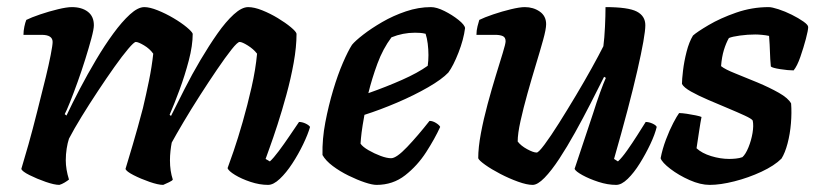

<svg xmlns="http://www.w3.org/2000/svg" viewBox="-20 -520 2293 540"><path d="M147 0Q133 0 108.5 -8.5Q84 -17 63 -27.5Q42 -38 40 -45Q48 -71 60 -113.5Q72 -156 84.5 -206Q97 -256 109 -304Q117 -337 122.5 -365Q128 -393 128 -402Q128 -422 97 -422H46Q46 -433 48.5 -445Q51 -457 54 -464Q68 -471 93 -479.5Q118 -488 143 -494Q168 -500 182 -500Q210 -500 227 -487Q244 -474 244 -449Q244 -438 237 -412Q230 -386 220 -354Q210 -322 198.5 -290Q187 -258 177 -233Q167 -208 162 -199L167 -195Q183 -229 204.5 -270Q226 -311 250 -351.5Q274 -392 298.5 -425.5Q323 -459 345.5 -479.5Q368 -500 386 -500Q401 -500 423.5 -491Q446 -482 468 -469Q490 -456 505 -443.5Q520 -431 522 -425Q522 -392 511 -350Q500 -308 485 -267.5Q470 -227 457 -197L461 -194Q478 -228 499 -269.5Q520 -311 544 -351.5Q568 -392 591.5 -425.5Q615 -459 637.5 -479.5Q660 -500 678 -500Q695 -500 717.5 -491Q740 -482 761.5 -469Q783 -456 798 -443.5Q813 -431 814 -425Q814 -388 806 -343.5Q798 -299 785.5 -253.5Q773 -208 760.5 -169.5Q748 -131 738.5 -105Q729 -79 727 -73L739 -66Q749 -75 764 -95Q779 -115 794.5 -138Q810 -161 821 -177Q830 -177 839.5 -172.5Q849 -168 852 -163Q846 -142 832.5 -114Q819 -86 802 -60Q785 -34 767 -17Q749 0 734 0Q710 0 684.5 -8.5Q659 -17 641 -28Q623 -39 620 -47Q625 -60 637 -95Q649 -130 662.5 -177Q676 -224 687.5 -274.5Q699 -325 703 -369Q693 -382 677 -392Q661 -402 654 -402Q648 -402 631 -380.5Q614 -359 590.5 -324.5Q567 -290 542 -251Q517 -212 496 -176.5Q475 -141 463 -119Q461 -109 459.5 -95.5Q458 -82 458 -69Q458 -39 466 -15Q465 -12 455.5 -7.5Q446 -3 439 0Q425 0 400.5 -8.5Q376 -17 355.5 -27.5Q335 -38 333 -45Q340 -68 353.5 -113.5Q367 -159 382 -216Q391 -254 399 -293Q407 -332 411 -369Q401 -383 385 -392.5Q369 -402 362 -402Q357 -402 340.5 -382.5Q324 -363 302 -332Q280 -301 255.5 -264Q231 -227 209.5 -192Q188 -157 174 -130Q170 -118 167.5 -102Q165 -86 165 -69Q165 -44 174 -15Q169 -11 161.5 -6.5Q154 -2 147 0Z M1039 0Q1027 0 1006 -7Q985 -14 960.5 -26Q936 -38 916 -53Q896 -68 887 -84Q886 -129 895 -176Q904 -223 917 -266.5Q930 -310 944.5 -343.5Q959 -377 970 -394Q979 -405 1001.5 -422.5Q1024 -440 1055 -458Q1086 -476 1121.5 -488Q1157 -500 1192 -500Q1208 -500 1230 -489Q1252 -478 1269.5 -464Q1287 -450 1288 -441Q1284 -409 1269.5 -372Q1255 -335 1241 -316Q1223 -297 1184 -274.5Q1145 -252 1097 -231.5Q1049 -211 1005 -197Q999 -164 997 -147.5Q995 -131 994 -116Q1000 -107 1016.5 -97.5Q1033 -88 1050.5 -81.5Q1068 -75 1080 -75Q1095 -75 1125 -106.5Q1155 -138 1188 -180Q1197 -180 1206.5 -174Q1216 -168 1218 -163Q1203 -130 1178.5 -92Q1154 -54 1119.5 -27Q1085 0 1039 0ZM1016 -258Q1067 -276 1111 -295.5Q1155 -315 1183 -335Q1185 -350 1185 -365Q1185 -381 1183 -397Q1181 -413 1177 -425Q1169 -427 1161.5 -427.5Q1154 -428 1147 -428Q1113 -428 1081 -415Q1057 -383 1041.5 -341Q1026 -299 1016 -258Z M1478 0Q1462 0 1437 -9Q1412 -18 1387 -31Q1362 -44 1344.5 -56.5Q1327 -69 1325 -75Q1325 -105 1332.5 -145Q1340 -185 1351.5 -227.5Q1363 -270 1374.5 -307.5Q1386 -345 1394 -371Q1402 -397 1402 -404Q1402 -415 1394 -418.5Q1386 -422 1373 -422H1320Q1320 -434 1323 -446Q1326 -458 1328 -464Q1342 -471 1367 -479.5Q1392 -488 1417 -494Q1442 -500 1456 -500Q1480 -500 1498 -487.5Q1516 -475 1516 -452Q1516 -438 1507.5 -407.5Q1499 -377 1487 -337.5Q1475 -298 1463.5 -257Q1452 -216 1444 -180Q1436 -144 1436 -122Q1445 -110 1462.5 -100.5Q1480 -91 1489 -91Q1494 -90 1511.5 -113.5Q1529 -137 1552 -173.5Q1575 -210 1599.5 -251Q1624 -292 1644.5 -329Q1665 -366 1677 -390Q1680 -413 1681.5 -444.5Q1683 -476 1683 -500Q1747 -500 1771 -487.5Q1795 -475 1795 -449Q1795 -420 1772.5 -321.5Q1750 -223 1707 -73L1718 -66Q1729 -76 1743.5 -96.5Q1758 -117 1772 -139Q1786 -161 1796 -177Q1805 -177 1815 -172.5Q1825 -168 1827 -163Q1822 -142 1809 -114.5Q1796 -87 1779.5 -60.5Q1763 -34 1745.5 -17Q1728 0 1713 0Q1689 0 1663 -8.5Q1637 -17 1618 -27.5Q1599 -38 1596 -45L1648 -201Q1658 -233 1668 -260.5Q1678 -288 1684 -301L1679 -304Q1662 -270 1641 -229Q1620 -188 1597.5 -147.5Q1575 -107 1553 -73.5Q1531 -40 1511.5 -20Q1492 0 1478 0Z M1976 0Q1950 0 1919.5 -13.5Q1889 -27 1865.5 -45Q1842 -63 1838 -75Q1843 -101 1853 -127.5Q1863 -154 1873.5 -174Q1884 -194 1890 -202Q1898 -202 1911.5 -200Q1925 -198 1937 -195.5Q1949 -193 1953 -191Q1950 -176 1946.5 -152.5Q1943 -129 1939 -103Q1954 -89 1980 -81Q2006 -73 2031 -73Q2039 -73 2049.5 -74Q2060 -75 2068 -78Q2077 -86 2085 -105.5Q2093 -125 2096.5 -146Q2100 -167 2097 -181Q2094 -186 2074.5 -195Q2055 -204 2027.5 -215.5Q2000 -227 1972 -239Q1944 -251 1923.5 -262.5Q1903 -274 1898 -284Q1898 -296 1901 -321.5Q1904 -347 1911 -374.5Q1918 -402 1929 -420Q1940 -430 1973 -449.5Q2006 -469 2050.5 -484.5Q2095 -500 2142 -500Q2151 -500 2169.5 -494Q2188 -488 2207 -478.5Q2226 -469 2239.5 -459.5Q2253 -450 2253 -444Q2253 -435 2246.5 -410.5Q2240 -386 2231 -360Q2222 -334 2212 -322Q2197 -322 2174.5 -325.5Q2152 -329 2148 -333Q2146 -354 2145.5 -373.5Q2145 -393 2143 -419Q2134 -421 2123 -422Q2112 -423 2104 -423Q2083 -423 2061 -420Q2039 -417 2030 -413Q2022 -399 2016 -379.5Q2010 -360 2008 -334Q2019 -325 2048 -313.5Q2077 -302 2110.5 -288Q2144 -274 2170.5 -259Q2197 -244 2205 -229Q2207 -203 2204.5 -173Q2202 -143 2195 -116.5Q2188 -90 2178 -74Q2158 -54 2121.5 -37Q2085 -20 2045.5 -10Q2006 0 1976 0Z"/></svg>

Font: Texturina
Style: Bold Italic
Weight: 700
Italic angle: -11°
Designer: Guillermo Torres Carreño
Foundry: Omnibus-Type
Version: Version 1.002; ttfautohint (v1.8.3)